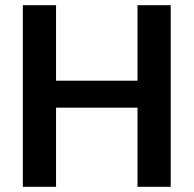

<svg xmlns="http://www.w3.org/2000/svg" viewBox="-20 -720 746 740"><path d="M68 0V-700H196V-409H510V-700H638V0H510V-305H196V0Z"/></svg>

Font: DeepMind Sans
Style: Bold
Weight: 700
Designer: Jonny Pinhorn / Modifications: Colophon Foundry
Foundry: Colophon Foundry
Version: Version 1.002; ttfautohint (v1.8.2)